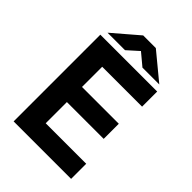

<svg xmlns="http://www.w3.org/2000/svg" viewBox="-248 -983 1096 1096"><g transform="rotate(45 300.0 -435.0)"><path d="M70 -700H529V-578H207V-415H504V-293H207V-122H534V0H70ZM509 -737H373L300 -798L232 -737H91L246 -870H348Z"/></g></svg>

Font: PT Mono
Style: Bold
Weight: 700
Monospace: yes
Designer: A.Korolkova, I.Chaeva
Foundry: ParaType Ltd
Version: Version 1.000 OFL